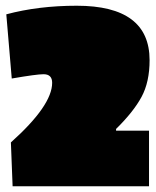

<svg xmlns="http://www.w3.org/2000/svg" viewBox="-20 -650 545 670"><path d="M248 -630Q502 -630 502 -440Q502 -364 474 -312Q446 -260 385 -200V-194H500V0H24L18 -153Q162 -282 162 -361Q162 -391 132 -391Q108 -391 21 -376L2 -600Q114 -630 248 -630Z"/></svg>

Font: Passion One Black
Style: Regular
Weight: 900
Designer: Alejandro Lo Celso
Foundry: Fontstage
Version: Version 1.002